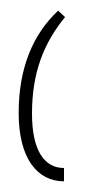

<svg xmlns="http://www.w3.org/2000/svg" viewBox="-20 -782 167 360"><path d="M100 -442V-467C63 -467 40 -500 40 -569C40 -646 62 -701 102 -750L89 -762C42 -718 15 -655 15 -570C15 -485 50 -442 100 -442Z"/></svg>

Font: Noto Sans Armenian Condensed Thin
Style: Regular
Weight: 100
Width: 3
Designer: Monotype Design Team
Foundry: Monotype Imaging Inc.
Version: Version 2.008